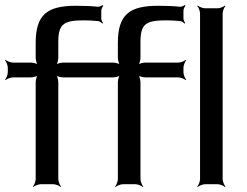

<svg xmlns="http://www.w3.org/2000/svg" viewBox="-21 -733 984 764"><path d="M641 -652C659 -652 678 -651 697 -649C703 -648 710 -643 713 -639L716 -642C713 -645 709 -653 709 -659V-691C709 -697 714 -707 717 -710L714 -713C711 -710 702 -706 696 -706C671 -709 641 -710 608 -710C494 -710 448 -675 448 -562V-504C448 -495 452 -478 457 -473L459 -475C454 -480 437 -484 428 -484H231C222 -484 205 -480 200 -475L202 -473C207 -478 211 -495 211 -504V-568C211 -641 237 -652 314 -652C332 -652 351 -651 370 -649C376 -648 383 -643 386 -639L389 -642C386 -645 382 -653 382 -659V-691C382 -697 387 -707 390 -710L387 -713C384 -710 375 -706 369 -706C344 -709 314 -710 281 -710C167 -710 121 -675 121 -562V-504C121 -495 125 -478 130 -473L132 -475C127 -480 110 -484 101 -484H30C21 -484 6 -490 1 -495L-1 -493C4 -488 10 -473 10 -464V-445C10 -436 4 -421 -1 -416L1 -414C6 -419 21 -425 30 -425H101C110 -425 127 -429 132 -434L130 -436C125 -431 121 -414 121 -405V-20C121 -11 115 4 110 9L112 11C117 6 132 0 141 0H191C200 0 215 6 220 11L222 9C217 4 211 -11 211 -20V-405C211 -414 207 -431 202 -436L200 -434C205 -429 222 -425 231 -425H428C437 -425 454 -429 459 -434L457 -436C452 -431 448 -414 448 -405V-20C448 -11 442 4 437 9L439 11C444 6 459 0 468 0H518C527 0 542 6 547 11L549 9C544 4 538 -11 538 -20V-405C538 -414 534 -431 529 -436L527 -434C532 -429 549 -425 558 -425H689C698 -425 713 -419 718 -414L720 -416C715 -421 709 -436 709 -445V-464C709 -473 715 -488 720 -493L718 -495C713 -490 698 -484 689 -484H558C549 -484 532 -480 527 -475L529 -473C534 -478 538 -495 538 -504V-568C538 -641 564 -652 641 -652ZM865 -20V-680C865 -689 871 -704 876 -709L874 -711C869 -706 854 -700 845 -700H795C786 -700 771 -706 766 -711L764 -709C769 -704 775 -689 775 -680V-20C775 -11 769 4 764 9L766 11C771 6 786 0 795 0H845C854 0 869 6 874 11L876 9C871 4 865 -11 865 -20Z"/></svg>

Font: Gamestation Storm
Style: Regular
Weight: 400
Designer: Jonas Hecksher
Foundry: Jonas Hecksher, Playtypeª, e-types AS
Version: Version 1.003